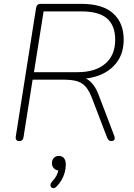

<svg xmlns="http://www.w3.org/2000/svg" viewBox="-20 -725 694 995"><path d="M79 6Q69 6 64.5 -0.5Q60 -7 62 -19L167 -684Q169 -695 175 -700Q181 -705 191 -705H401Q512 -705 566.5 -655.5Q621 -606 621 -520Q621 -453 588.5 -406.5Q556 -360 500 -337Q444 -314 373 -316V-327H381Q421 -327 447.5 -303Q474 -279 491 -234L571 -24Q575 -15 574.5 -8Q574 -1 569.5 2.5Q565 6 557 6Q549 6 544 2Q539 -2 535 -12L455 -221Q436 -271 406 -291.5Q376 -312 317 -312H149L102 -15Q101 -5 95.5 0.5Q90 6 79 6ZM156 -351H383Q474 -351 525.5 -395Q577 -439 577 -519Q577 -592 535 -629Q493 -666 401 -666H206ZM273 242Q265 250 257.5 250Q250 250 245.5 245.5Q241 241 241.5 233Q242 225 249 217Q265 200 273 184.5Q281 169 284 150L289 159Q271 159 260 148Q249 137 249 121Q249 104 259 93.5Q269 83 285 83Q302 83 311.5 94.5Q321 106 321 128Q321 149 315 170Q309 191 298 209.5Q287 228 273 242Z"/></svg>

Font: Nunito ExtraLight ExtraLight
Style: Italic
Weight: 250
Italic angle: -9°
Version: Version 3.602